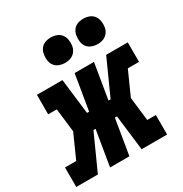

<svg xmlns="http://www.w3.org/2000/svg" viewBox="-199 -891 974 1023"><g transform="rotate(-30 288.0 -379.0)"><path d="M-24 0V-120H45L110 -265L93 -410H40V-530H197L223 -313H236L272 -530H391L355 -313H368L466 -530H599V-410H530L465 -265L482 -120H535V0H378L352 -217H339L303 0H184L220 -217H207L109 0ZM456 -602Q438 -602 420.5 -608.5Q403 -615 392.5 -629Q382 -643 379.5 -661.5Q377 -680 380 -699Q382 -712 388.5 -724Q395 -736 406 -744Q417 -752 430 -755Q443 -758 456 -758Q475 -758 492 -751.5Q509 -745 519.5 -731Q530 -717 533 -698.5Q536 -680 533 -661Q531 -648 524 -636Q517 -624 506 -616Q495 -608 482 -605Q469 -602 456 -602ZM256 -602Q238 -602 220.5 -608.5Q203 -615 192.5 -629Q182 -643 179.5 -661.5Q177 -680 180 -699Q182 -712 188.5 -724Q195 -736 206 -744Q217 -752 230 -755Q243 -758 256 -758Q275 -758 292 -751.5Q309 -745 319.5 -731Q330 -717 333 -698.5Q336 -680 333 -661Q331 -648 324 -636Q317 -624 306 -616Q295 -608 282 -605Q269 -602 256 -602Z"/></g></svg>

Font: Iosevka Slab Heavy Extended
Style: Italic
Weight: 900
Width: 7
Italic angle: -9°
Monospace: yes
Designer: Belleve Invis
Foundry: Belleve Invis
Version: Version 11.1.0; ttfautohint (v1.8.3)